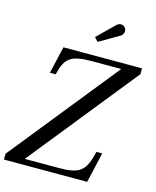

<svg xmlns="http://www.w3.org/2000/svg" viewBox="-189 -1069 943 1163"><g transform="rotate(15 282.0 -487.5)"><path d="M439 -908.5C455 -918 462 -941 452.5 -957.5C443 -974 417.5 -983.5 396.5 -963L290.5 -859.5L313 -835ZM494 -713.5 -50 -36.5V0H471.5L515.5 -190H479C449.5 -64 417 -36.5 280.5 -36.5H70.5L614.5 -713.5V-750H122L82.5 -580H119C144 -687 177.5 -713.5 314 -713.5Z"/></g></svg>

Font: Bodoni* 06pt
Style: Italic
Weight: 400
Italic angle: -13°
Version: Version 2.3